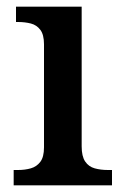

<svg xmlns="http://www.w3.org/2000/svg" viewBox="-20 -556 371 576"><path d="M21 0V-46H34Q55 -46 72.5 -51Q90 -56 101 -70.5Q112 -85 112 -114V-423Q112 -452 101 -466.5Q90 -481 72.5 -485.5Q55 -490 34 -490H28V-536H225V-117Q225 -87 235.5 -71.5Q246 -56 264 -51Q282 -46 304 -46H316V0Z"/></svg>

Font: Noto Rashi Hebrew Medium
Style: Regular
Weight: 500
Version: Version 1.006